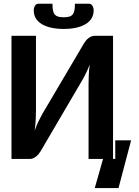

<svg xmlns="http://www.w3.org/2000/svg" viewBox="-20 -837 731 1011"><path d="M422.4 -608.9Q426.8 -616.2 432.6 -623.3Q438.5 -630.4 445.6 -636Q452.6 -641.6 460.9 -645Q469.2 -648.4 478.5 -648.4H575.2V0H586.9V-98.1H670.4L604 153.3H479L522.5 0H446.3V-394Q446.3 -417.5 447.5 -443.1Q448.7 -468.8 452.6 -497.6Q442.9 -472.2 432.1 -450.2Q421.4 -428.2 411.6 -412.1L193.4 -40Q189 -32.7 183.1 -25.6Q177.2 -18.6 169.9 -12.7Q162.6 -6.8 154.3 -3.4Q146 0 136.7 0H40.5V-648.4H169.4V-254.9Q169.4 -231 168 -204.8Q166.5 -178.7 162.6 -149.4Q171.9 -175.3 182.6 -197.8Q193.4 -220.2 203.1 -237.3ZM315.4 -746.1Q333 -746.1 344.2 -749.3Q355.5 -752.4 362.3 -760.5Q369.1 -768.6 371.8 -782.2Q374.5 -795.9 374.5 -817.4H447.8Q460.4 -817.4 466.8 -806.4Q473.1 -795.4 473.1 -782.7Q473.1 -758.3 461.9 -740Q450.7 -721.7 429.9 -709.5Q409.2 -697.3 380.1 -690.9Q351.1 -684.6 315.4 -684.6Q279.8 -684.6 250.7 -690.9Q221.7 -697.3 200.9 -709.5Q180.2 -721.7 168.9 -740Q157.7 -758.3 157.7 -782.7Q157.7 -795.4 164.1 -806.4Q170.4 -817.4 183.1 -817.4H256.3Q256.3 -795.9 259 -782.2Q261.7 -768.6 268.6 -760.5Q275.4 -752.4 286.6 -749.3Q297.9 -746.1 315.4 -746.1Z"/></svg>

Font: Carlito
Style: Bold
Weight: 700
Designer: Lukasz Dziedzic
Foundry: tyPoland Lukasz Dziedzic
Version: Version 1.104